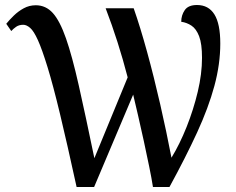

<svg xmlns="http://www.w3.org/2000/svg" viewBox="-20 -747 942 767"><path d="M286 0Q248 -174 220 -290.5Q192 -407 170 -478.5Q148 -550 131.5 -586.5Q115 -623 100.5 -635.5Q86 -648 73 -648Q56 -648 44.5 -640Q33 -632 25 -623L5 -652Q18 -668 35.5 -685Q53 -702 75 -714Q97 -726 123 -726Q163 -726 191 -695Q219 -664 243.5 -594Q268 -524 294.5 -406.5Q321 -289 357 -115L490 -438Q453 -581 402 -714H514Q540 -640 567.5 -540Q595 -440 620 -330.5Q645 -221 665 -117Q698 -171 725.5 -240Q753 -309 770 -380.5Q787 -452 787 -516Q787 -572 775.5 -602Q764 -632 745 -644.5Q726 -657 704 -660Q704 -686 718 -706.5Q732 -727 767 -727Q813 -727 836.5 -689.5Q860 -652 860 -573Q860 -491 836.5 -404Q813 -317 767.5 -218Q722 -119 657 0H591Q586 -33 576 -81.5Q566 -130 554.5 -183.5Q543 -237 531.5 -286Q520 -335 512 -369L356 0Z"/></svg>

Font: Noto Serif SemiCondensed
Style: Regular
Weight: 400
Width: 4
Designer: Monotype Design Team
Foundry: Monotype Imaging Inc.
Version: Version 2.013